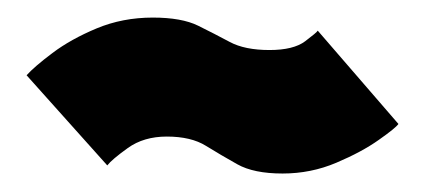

<svg xmlns="http://www.w3.org/2000/svg" viewBox="-20 -452 470 213"><path d="M293.5 -259.5Q261.5 -259.5 243.2 -269.8Q225 -280 208.5 -290.2Q192 -300.5 165 -300.5Q139.5 -300.5 121.8 -287.8Q104 -275 99 -268.5L9.5 -368.5Q18 -378 38.2 -393.2Q58.5 -408.5 87.2 -420.5Q116 -432.5 149.5 -432.5Q181.5 -432.5 199.8 -423.5Q218 -414.5 234.8 -405.5Q251.5 -396.5 279 -396.5Q305.5 -396.5 318.5 -406.2Q331.5 -416 332.5 -418L422 -314.5Q419 -310 400.2 -296.8Q381.5 -283.5 353.2 -271.5Q325 -259.5 293.5 -259.5Z"/></svg>

Font: Anybody Black
Style: Regular
Weight: 900
Designer: Tyler Finck
Foundry: Etcetera Type Company
Version: Version 1.010; ttfautohint (v1.8.3) -l 8 -r 50 -G 200 -x 14 